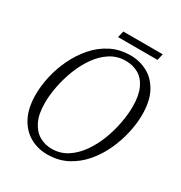

<svg xmlns="http://www.w3.org/2000/svg" viewBox="-191 -960 1045 1108"><g transform="rotate(30 331.0 -406.0)"><path d="M283 11Q218 11 166 -19Q114 -49 83.5 -108.5Q53 -168 53 -256Q53 -314 67.5 -378.5Q82 -443 111.5 -504.5Q141 -566 184.5 -616Q228 -666 286 -695.5Q344 -725 416 -725Q476 -725 528 -697.5Q580 -670 612 -611.5Q644 -553 644 -460Q644 -405 630 -341Q616 -277 587.5 -214.5Q559 -152 515.5 -101Q472 -50 414 -19.5Q356 11 283 11ZM288 -30Q346 -30 391.5 -59.5Q437 -89 471.5 -138Q506 -187 528.5 -246Q551 -305 562 -364.5Q573 -424 573 -474Q573 -548 551.5 -594.5Q530 -641 492.5 -662.5Q455 -684 408 -684Q351 -684 305.5 -655Q260 -626 225.5 -577Q191 -528 168.5 -469.5Q146 -411 134.5 -351.5Q123 -292 123 -241Q123 -167 145.5 -120.5Q168 -74 205.5 -52Q243 -30 288 -30ZM299 -780 309 -823H572L562 -780Z"/></g></svg>

Font: Noto Serif SemiCondensed Light
Style: Italic
Weight: 300
Width: 4
Italic angle: -12°
Designer: Monotype Design Team
Foundry: Monotype Imaging Inc.
Version: Version 2.013; ttfautohint (v1.8.4.7-5d5b)